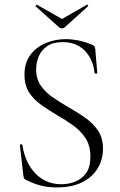

<svg xmlns="http://www.w3.org/2000/svg" viewBox="-20 -807 525 839"><path d="M138 -504Q138 -462 158.5 -432.5Q179 -403 211.5 -381Q244 -359 280 -338Q317 -317 351 -293.5Q385 -270 407.5 -237.5Q430 -205 430 -157Q430 -111 407.5 -72.5Q385 -34 340 -11Q295 12 227 12Q205 12 183.5 9Q162 6 139.5 -1.5Q117 -9 91 -22Q86 -25 84.5 -29.5Q83 -34 82 -41L67 -171Q66 -176 71.5 -176.5Q77 -177 78 -173Q82 -143 94 -113Q106 -83 126.5 -58Q147 -33 177.5 -17.5Q208 -2 249 -2Q280 -2 309 -13.5Q338 -25 356.5 -51Q375 -77 375 -122Q375 -171 353.5 -203.5Q332 -236 299 -259.5Q266 -283 229 -304Q194 -325 161 -348Q128 -371 107.5 -402.5Q87 -434 87 -481Q87 -533 113 -567.5Q139 -602 180.5 -619Q222 -636 267 -636Q293 -636 321.5 -630.5Q350 -625 381 -612Q389 -609 392.5 -604.5Q396 -600 396 -595L405 -489Q405 -485 399.5 -485Q394 -485 393 -489Q391 -511 382.5 -534.5Q374 -558 357.5 -578Q341 -598 315.5 -610.5Q290 -623 254 -623Q211 -623 185.5 -605Q160 -587 149 -560Q138 -533 138 -504ZM239 -687 136 -779Q134 -781 137.5 -784Q141 -787 142 -786L251 -724L359 -786Q361 -788 364 -784.5Q367 -781 364 -779L262 -687Q258 -683 251 -683Q244 -683 239 -687Z"/></svg>

Font: Cormorant Light Light
Style: Regular
Weight: 300
Version: Version 4.000